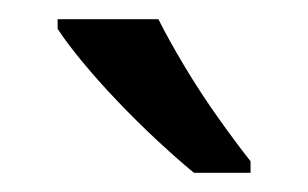

<svg xmlns="http://www.w3.org/2000/svg" viewBox="-20 -786 321 200"><path d="M145 -766Q156 -744 172.5 -716.5Q189 -689 207.5 -663Q226 -637 241 -618V-606H182Q165 -620 144 -639.5Q123 -659 102.5 -680.5Q82 -702 65.5 -722Q49 -742 40 -756V-766Z"/></svg>

Font: Noto Sans Hanifi Rohingya
Style: Regular
Weight: 400
Designer: Monotype Design Team and DaltonMaag
Foundry: Google LLC
Version: Version 2.101